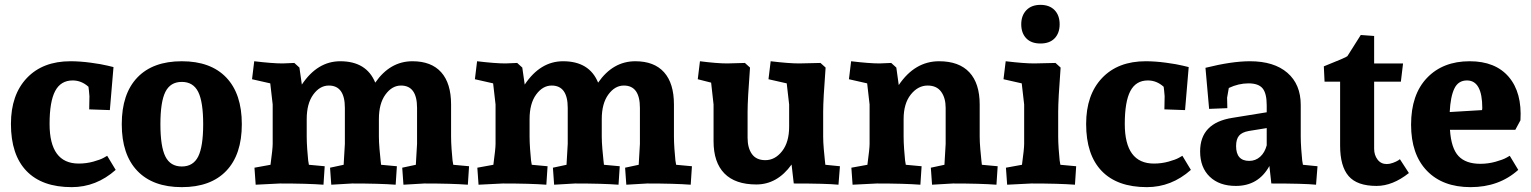

<svg xmlns="http://www.w3.org/2000/svg" viewBox="-20 -755 6299 790"><path d="M270 -503Q309 -503 353.5 -497Q398 -491 422 -485L447 -479L432 -302L347 -305L348 -359Q346 -385 344 -398Q315 -424 279 -424Q230 -424 207 -380.5Q184 -337 184 -245Q184 -82 304 -82Q335 -82 364 -90Q393 -98 407 -106L421 -114L456 -56Q376 15 275 15Q153 15 89 -51.5Q25 -118 25 -245Q25 -365 90.5 -434Q156 -503 270 -503Z M911 -436Q975 -369 975 -244Q975 -119 911 -52Q847 15 728 15Q609 15 545 -52Q481 -119 481 -244Q481 -369 545 -436Q609 -503 728 -503Q847 -503 911 -436ZM795.5 -111Q816 -152 816 -244Q816 -336 795.5 -377Q775 -418 728 -418Q681 -418 660.5 -377Q640 -336 640 -244Q640 -152 660.5 -111Q681 -70 728 -70Q775 -70 795.5 -111Z M1380 -503Q1488 -503 1524 -415Q1585 -503 1677 -503Q1755 -503 1795.5 -457.5Q1836 -412 1836 -325V-193Q1836 -171 1838 -142Q1840 -113 1842 -95L1845 -77L1910 -71L1905 5Q1839 0 1726 0L1640 5L1635 -65L1691 -77Q1692 -91 1693 -112Q1694 -133 1695 -146Q1696 -159 1696 -163V-311Q1696 -403 1630 -403Q1593 -403 1566 -366Q1539 -329 1539 -265V-193Q1539 -171 1541.5 -142Q1544 -113 1546 -95L1548 -77L1613 -71L1608 5Q1542 0 1429 0L1343 5L1338 -65L1394 -77Q1395 -91 1396 -112Q1397 -133 1398 -146Q1399 -159 1399 -163V-311Q1399 -403 1333 -403Q1296 -403 1269 -366Q1242 -329 1242 -265V-193Q1242 -171 1244 -142Q1246 -113 1248 -95L1251 -77L1316 -71L1311 5Q1245 0 1132 0L1032 5L1027 -65L1093 -77Q1102 -143 1102 -163V-325L1092 -412L1017 -429L1026 -503Q1101 -494 1143 -494L1191 -496L1212 -477L1222 -407Q1286 -503 1380 -503Z M2297 -503Q2405 -503 2441 -415Q2502 -503 2594 -503Q2672 -503 2712.5 -457.5Q2753 -412 2753 -325V-193Q2753 -171 2755 -142Q2757 -113 2759 -95L2762 -77L2827 -71L2822 5Q2756 0 2643 0L2557 5L2552 -65L2608 -77Q2609 -91 2610 -112Q2611 -133 2612 -146Q2613 -159 2613 -163V-311Q2613 -403 2547 -403Q2510 -403 2483 -366Q2456 -329 2456 -265V-193Q2456 -171 2458.5 -142Q2461 -113 2463 -95L2465 -77L2530 -71L2525 5Q2459 0 2346 0L2260 5L2255 -65L2311 -77Q2312 -91 2313 -112Q2314 -133 2315 -146Q2316 -159 2316 -163V-311Q2316 -403 2250 -403Q2213 -403 2186 -366Q2159 -329 2159 -265V-193Q2159 -171 2161 -142Q2163 -113 2165 -95L2168 -77L2233 -71L2228 5Q2162 0 2049 0L1949 5L1944 -65L2010 -77Q2019 -143 2019 -163V-325L2009 -412L1934 -429L1943 -503Q2018 -494 2060 -494L2108 -496L2129 -477L2139 -407Q2203 -503 2297 -503Z M3142 -429 3151 -503Q3226 -494 3268 -494L3356 -496L3377 -477Q3367 -345 3367 -295V-193Q3367 -171 3369.5 -142Q3372 -113 3374 -95L3376 -77L3436 -71L3430 5Q3381 0 3246 0L3237 -78Q3178 4 3092 4Q3005 4 2960.5 -41.5Q2916 -87 2916 -174V-325L2906 -415L2851 -429L2860 -503Q2930 -494 2972 -494L3045 -496L3066 -477Q3056 -345 3056 -295V-188Q3056 -146 3074 -121Q3092 -96 3129 -96Q3169 -96 3198 -133Q3227 -170 3227 -234V-325L3217 -412Z M3473 -429 3482 -503Q3557 -494 3599 -494L3647 -496L3668 -477L3678 -405Q3744 -503 3844 -503Q3926 -503 3968.5 -457.5Q4011 -412 4011 -325V-193Q4011 -171 4013.5 -142Q4016 -113 4018 -95L4020 -77L4085 -71L4080 5Q4014 0 3901 0L3815 5L3810 -65L3866 -77Q3867 -91 3868 -112Q3869 -133 3870 -146Q3871 -159 3871 -163V-311Q3871 -352 3852.5 -377.5Q3834 -403 3797 -403Q3757 -403 3727.5 -366Q3698 -329 3698 -265V-193Q3698 -171 3700 -142Q3702 -113 3704 -95L3707 -77L3772 -71L3767 5Q3701 0 3588 0L3488 5L3483 -65L3549 -77Q3558 -143 3558 -163V-325L3548 -412Z M4408 -71 4403 5Q4337 0 4224 0L4124 5L4119 -65L4185 -77Q4194 -143 4194 -163V-325L4184 -412L4109 -429L4118 -503Q4193 -494 4235 -494L4323 -496L4344 -477Q4334 -345 4334 -295V-193Q4334 -171 4336 -142Q4338 -113 4340 -95L4343 -77ZM4340 -655Q4340 -619 4319.5 -597.5Q4299 -576 4261 -576Q4223 -576 4202.5 -597.5Q4182 -619 4182 -655Q4182 -691 4203 -713Q4224 -735 4261 -735Q4298 -735 4319 -713.5Q4340 -692 4340 -655Z M4694 -503Q4733 -503 4777.5 -497Q4822 -491 4846 -485L4871 -479L4856 -302L4771 -305L4772 -359Q4770 -385 4768 -398Q4739 -424 4703 -424Q4654 -424 4631 -380.5Q4608 -337 4608 -245Q4608 -82 4728 -82Q4759 -82 4788 -90Q4817 -98 4831 -106L4845 -114L4880 -56Q4800 15 4699 15Q4577 15 4513 -51.5Q4449 -118 4449 -245Q4449 -365 4514.5 -434Q4580 -503 4694 -503Z M5211 0 5203 -72Q5158 10 5065 10Q4997 10 4957.5 -28Q4918 -66 4918 -132Q4918 -249 5050 -270L5192 -293V-322Q5192 -371 5175 -391.5Q5158 -412 5117 -412Q5076 -412 5036 -393L5029 -353L5030 -310L4955 -307L4940 -476Q5048 -503 5123 -503Q5222 -503 5277 -455.5Q5332 -408 5332 -323V-193Q5332 -171 5334 -142Q5336 -113 5338 -95L5341 -77L5401 -71L5395 5Q5346 0 5211 0ZM5192 -228 5118 -216Q5090 -211 5078 -196.5Q5066 -182 5066 -154Q5066 -93 5120 -93Q5146 -93 5165 -110Q5184 -127 5192 -157Z M5740 -100 5777 -43Q5710 10 5644 10Q5564 10 5529 -30.5Q5494 -71 5494 -156V-419H5430L5427 -482Q5520 -519 5524 -524L5579 -611L5634 -607V-494H5753L5744 -419H5634V-143Q5634 -117 5648 -98.5Q5662 -80 5686 -80Q5698 -80 5711.5 -85Q5725 -90 5733 -95Z M6027 -503Q6133 -503 6188 -438.5Q6243 -374 6236 -260L6215 -221H5946Q5951 -145 5981 -113Q6011 -81 6071 -81Q6103 -81 6133.5 -89.5Q6164 -98 6178 -106L6192 -114L6227 -56Q6148 15 6031 15Q5916 15 5851 -52.5Q5786 -120 5786 -242Q5786 -366 5851.5 -434.5Q5917 -503 6027 -503ZM6016 -424Q5980 -424 5964 -390.5Q5948 -357 5945 -294L6078 -302Q6079 -308 6079 -310Q6079 -424 6016 -424Z"/></svg>

Font: Andada
Style: Bold
Weight: 700
Designer: Carolina Giovagnoli
Foundry: Carolina Giovagnoli
Version: Version 1.003